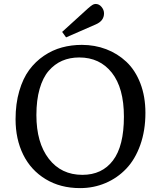

<svg xmlns="http://www.w3.org/2000/svg" viewBox="-20 -942 819 976"><path d="M315.9 -752 295.9 -779.8 426.8 -898.9Q441.4 -911.6 449.5 -916.7Q457.5 -921.9 465.8 -921.9Q483.9 -921.9 496.3 -906.7Q508.8 -891.6 508.8 -874Q508.8 -835.9 466.8 -817.9ZM387.2 14.2Q286.6 14.2 211.7 -31.5Q136.7 -77.1 97.9 -156Q59.1 -234.9 59.1 -335.9Q59.1 -414.6 77.9 -479Q96.7 -543.5 128.4 -586.4Q160.2 -629.4 203.6 -658.7Q247.1 -688 295.2 -700.9Q343.3 -713.9 396 -713.9Q461.9 -713.9 519.8 -691.9Q577.6 -669.9 622.6 -627.7Q667.5 -585.4 693.4 -518.6Q719.2 -451.7 719.2 -368.2Q719.2 -278.3 693.1 -205.1Q667 -131.8 621.8 -84.5Q576.7 -37.1 516.4 -11.5Q456.1 14.2 387.2 14.2ZM398.9 -53.2Q499 -53.2 554.4 -126.5Q609.9 -199.7 609.9 -349.1Q609.9 -494.6 548.6 -572.3Q487.3 -649.9 382.8 -649.9Q335 -649.9 296.1 -633.1Q257.3 -616.2 227.5 -581.8Q197.8 -547.4 181.4 -490.2Q165 -433.1 165 -356.9Q165 -216.8 228 -135Q291 -53.2 398.9 -53.2Z"/></svg>

Font: Literata Book
Style: Regular
Weight: 400
Designer: Latin by Veronika Burian and Jose Scaglione. Greek by Irene Vlachou. Cyrillic by Vera Evstafieva
Foundry: TypeTogether
Version: Version 2.003;PS 002.003;hotconv 1.0.88;makeotf.lib2.5.64775